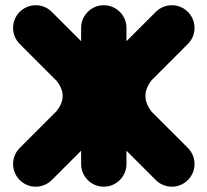

<svg xmlns="http://www.w3.org/2000/svg" viewBox="-20 -714 793 734"><path d="M575.6 -668.6 463.5 -556.5V-607.3C463.5 -655.2 424.7 -694 376.8 -694C328.9 -694 290.1 -655.2 290.1 -607.3V-556.5L178 -668.6C162.3 -684.3 140.6 -694 116.7 -694C68.8 -694 30 -655.2 30 -607.3C30 -583.4 39.7 -561.7 55.4 -546L196 -405.4C229.2 -364.1 225.3 -325.6 196.1 -289L55.4 -148.4C39.7 -132.7 30 -111 30 -87C30 -39.2 68.8 -0.3 116.7 -0.3C140.6 -0.3 162.3 -10 178 -25.7L290.1 -137.8V-87C290.1 -39.2 328.9 -0.3 376.8 -0.3C424.7 -0.3 463.5 -39.2 463.5 -87V-137.8L575.6 -25.7C591.3 -10 613 -0.3 636.9 -0.3C684.8 -0.3 723.7 -39.2 723.7 -87C723.7 -111 714 -132.7 698.3 -148.4L559.9 -286.7C528 -327.1 528 -367.4 560 -407.7L698.3 -546C714 -561.7 723.7 -583.4 723.7 -607.3C723.7 -655.2 684.8 -694 636.9 -694C613 -694 591.3 -684.3 575.6 -668.6Z"/></svg>

Font: OpenLukyanov
Style: Regular
Weight: 400
Designer: Michail Lukyanov
Foundry: book-let.ru
Version: Version 2.1